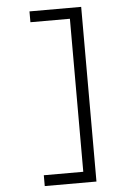

<svg xmlns="http://www.w3.org/2000/svg" viewBox="-64 -798 768 1095"><g transform="rotate(-5 320.0 -250.0)"><path d="M147 -750V-688H373V188H147V250H443V-750Z"/></g></svg>

Font: altertype_V2
Style: Regular
Weight: 400
Designer: Simon Renaud
Version: Version 2.001;Glyphs 3.1.2 (3151)